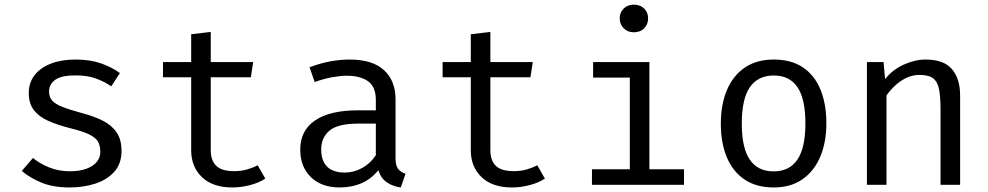

<svg xmlns="http://www.w3.org/2000/svg" viewBox="-20 -793 4240 824"><path d="M279.5 -58Q340 -58 375.2 -80.8Q410.5 -103.5 410.5 -141.5Q410.5 -165.5 401.8 -183Q393 -200.5 366 -214.5Q339 -228.5 283 -242.5Q228.5 -256 188.2 -273.8Q148 -291.5 125.8 -320Q103.5 -348.5 103.5 -394Q103.5 -438.5 128.8 -470.8Q154 -503 199 -520.2Q244 -537.5 303.5 -537.5Q367 -537.5 414.2 -520.8Q461.5 -504 494.5 -479.5L457.5 -422.5Q427.5 -443 391.5 -456.2Q355.5 -469.5 304.5 -469.5Q242.5 -469.5 216.5 -450.2Q190.5 -431 190.5 -400.5Q190.5 -377.5 203.2 -362.2Q216 -347 246.5 -334.8Q277 -322.5 330.5 -308Q382 -294.5 420.2 -275.5Q458.5 -256.5 480 -225.5Q501.5 -194.5 501.5 -145.5Q501.5 -89.5 469.5 -54.8Q437.5 -20 386.8 -4.2Q336 11.5 279.5 11.5Q208 11.5 157.8 -9.2Q107.5 -30 73.5 -59.5L121.5 -115Q152.5 -89.5 192.8 -73.8Q233 -58 279.5 -58Z M1118.5 -26.5Q1091.5 -8.5 1053 1.5Q1014.5 11.5 977.5 11.5Q892.5 11.5 846.5 -33Q800.5 -77.5 800.5 -147.5V-461.5H679.5V-526.5H800.5V-646L884.5 -656V-526.5H1066.5L1056.5 -461.5H884.5V-148.5Q884.5 -104.5 907.8 -81.5Q931 -58.5 985 -58.5Q1014.5 -58.5 1039.5 -65.5Q1064.5 -72.5 1086 -83.5Z M1677.5 -115Q1677.5 -83.5 1688 -69Q1698.5 -54.5 1720.5 -47.5L1700 11.5Q1666 7 1640.5 -10.2Q1615 -27.5 1603.5 -62.5Q1575 -26 1532.5 -7.2Q1490 11.5 1438.5 11.5Q1359.5 11.5 1314 -33Q1268.5 -77.5 1268.5 -151Q1268.5 -232.5 1332 -276Q1395.5 -319.5 1515.5 -319.5H1593V-363.5Q1593 -420.5 1559.8 -444.2Q1526.5 -468 1467.5 -468Q1441.5 -468 1406.5 -461.8Q1371.5 -455.5 1330.5 -441L1308.5 -504.5Q1357 -522.5 1399.5 -530Q1442 -537.5 1480.5 -537.5Q1579 -537.5 1628.2 -491.8Q1677.5 -446 1677.5 -367.5ZM1460 -52.5Q1499 -52.5 1534.5 -72.2Q1570 -92 1593 -127V-262.5H1517Q1430 -262.5 1394.2 -232.5Q1358.5 -202.5 1358.5 -152Q1358.5 -103 1383.8 -77.8Q1409 -52.5 1460 -52.5Z M2318.5 -26.5Q2291.5 -8.5 2253 1.5Q2214.5 11.5 2177.5 11.5Q2092.5 11.5 2046.5 -33Q2000.5 -77.5 2000.5 -147.5V-461.5H1879.5V-526.5H2000.5V-646L2084.5 -656V-526.5H2266.5L2256.5 -461.5H2084.5V-148.5Q2084.5 -104.5 2107.8 -81.5Q2131 -58.5 2185 -58.5Q2214.5 -58.5 2239.5 -65.5Q2264.5 -72.5 2286 -83.5Z M2767 -526.5V-66.5H2915.5V0H2520.5V-66.5H2683V-460H2525.5V-526.5ZM2700 -773Q2728 -773 2744.8 -756Q2761.5 -739 2761.5 -714.5Q2761.5 -689 2744.8 -671.8Q2728 -654.5 2700 -654.5Q2673.5 -654.5 2656.5 -671.8Q2639.5 -689 2639.5 -714.5Q2639.5 -739 2656.5 -756Q2673.5 -773 2700 -773Z M3301 -537.5Q3375.5 -537.5 3425.8 -503.8Q3476 -470 3501.2 -408.5Q3526.5 -347 3526.5 -263.5Q3526.5 -183 3500.5 -121Q3474.5 -59 3424.2 -23.8Q3374 11.5 3300 11.5Q3226 11.5 3175.5 -22.5Q3125 -56.5 3099.2 -118.2Q3073.5 -180 3073.5 -262.5Q3073.5 -344 3099.5 -406Q3125.5 -468 3176.2 -502.8Q3227 -537.5 3301 -537.5ZM3301 -469Q3233 -469 3198.2 -418.8Q3163.5 -368.5 3163.5 -262.5Q3163.5 -158.5 3197.8 -108Q3232 -57.5 3300 -57.5Q3368 -57.5 3402.2 -108Q3436.5 -158.5 3436.5 -263.5Q3436.5 -368.5 3402.5 -418.8Q3368.5 -469 3301 -469Z M3700.5 0V-526.5H3772L3778.5 -453.5Q3810.5 -494 3858.8 -515.8Q3907 -537.5 3952.5 -537.5Q4030 -537.5 4065.2 -496.5Q4100.5 -455.5 4100.5 -382.5V0H4016.5V-320.5Q4016.5 -374.5 4010.5 -407.8Q4004.5 -441 3985.5 -456.2Q3966.5 -471.5 3926.5 -471.5Q3895.5 -471.5 3868.2 -458Q3841 -444.5 3819.8 -424.2Q3798.5 -404 3784.5 -383.5V0Z"/></svg>

Font: Fira Code Light
Style: Regular
Weight: 400
Monospace: yes
Version: Version 5.002